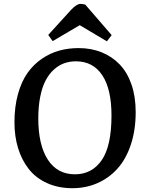

<svg xmlns="http://www.w3.org/2000/svg" viewBox="-20 -965 759 999"><path d="M561 -782.2 536.1 -750 395 -834 253.9 -751 231 -783.2 350.1 -914.1Q379.4 -944.8 398.9 -944.8Q410.2 -944.8 423.8 -940.9ZM55.2 -328.1Q55.2 -410.2 73.7 -476.3Q92.3 -542.5 123.8 -586.4Q155.3 -630.4 198.5 -659.7Q241.7 -689 289.1 -701.9Q336.4 -714.8 389.2 -714.8Q454.1 -714.8 508.3 -693.1Q562.5 -671.4 602.3 -630.1Q642.1 -588.9 664.1 -525.4Q686 -461.9 686 -381.8Q686 -287.6 660.6 -211.9Q635.3 -136.2 590.8 -87.2Q546.4 -38.1 486.6 -12Q426.8 14.2 356.9 14.2Q282.7 14.2 224.4 -12.5Q166 -39.1 129.4 -85.9Q92.8 -132.8 74 -194.3Q55.2 -255.9 55.2 -328.1ZM179.2 -349.1Q179.2 -211.4 228.5 -134.8Q277.8 -58.1 370.1 -58.1Q458.5 -58.1 509.3 -131.8Q560.1 -205.6 560.1 -363.8Q560.1 -501.5 512 -573.7Q463.9 -646 375 -646Q342.8 -646 314.5 -636Q286.1 -626 261 -603.5Q235.8 -581.1 217.8 -547.1Q199.7 -513.2 189.5 -462.6Q179.2 -412.1 179.2 -349.1Z"/></svg>

Font: Literata Book SemiBold
Style: Italic
Weight: 600
Italic angle: -3°
Designer: Latin by Veronika Burian and Jose Scaglione. Greek by Irene Vlachou. Cyrillic by Vera Evstafieva
Foundry: TypeTogether
Version: Version 1.003;PS 001.003;hotconv 1.0.88;makeotf.lib2.5.64775